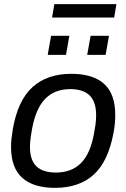

<svg xmlns="http://www.w3.org/2000/svg" viewBox="-20 -894 610 926"><path d="M244.8 12Q141.4 12 87.4 -36.3Q33.3 -84.6 33.3 -185.2Q33.3 -204.7 35.5 -226.2Q37.8 -247.6 41.8 -271Q65.8 -409.9 136.9 -474Q207.9 -538 323.7 -538Q428.1 -538 481.9 -489.7Q535.8 -441.4 535.8 -339.3Q535.8 -320.3 534 -299.4Q532.2 -278.5 527.8 -255Q502.8 -117 432.8 -52.5Q362.9 12 244.8 12ZM249.2 -61.8Q324.8 -61.8 370.6 -107.4Q416.4 -153.1 433.8 -252.3Q438.2 -274.9 440.2 -290.4Q442.1 -306 442.9 -317.4Q443.6 -328.7 443.6 -338.6Q443.6 -403.2 412.3 -433.7Q381 -464.2 319.4 -464.2Q244.1 -464.2 198.6 -418Q153.1 -371.8 134.8 -273.7Q130.8 -251.1 128.6 -235.1Q126.4 -219 125.4 -207.9Q124.4 -196.7 124.4 -186.8Q124.4 -121.7 155.7 -91.8Q187 -61.8 249.2 -61.8ZM210.1 -629.5 226.3 -721.2H314.5L298.3 -629.5ZM400.6 -629.5 416.9 -721.2H505.7L489.4 -629.5ZM231.2 -809.4 242 -874H541.4L530.6 -809.4Z"/></svg>

Font: Archivo Variable SemiBold
Style: Italic
Weight: 600
Italic angle: -10°
Designer: Hector Gatti
Foundry: Omnibus-Type
Version: Version 2.001